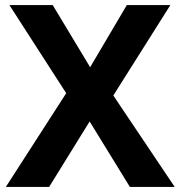

<svg xmlns="http://www.w3.org/2000/svg" viewBox="-20 -734 710 754"><path d="M666 0H490L332 -257L173 0H3L240 -368L17 -714H187L334 -470L478 -714H649L425 -359Z"/></svg>

Font: Noto Sans Meetei Mayek
Style: Bold
Weight: 700
Designer: Monotype Design Team and Neelakash Kshetrimayum
Foundry: Monotype Imaging Inc.
Version: Version 2.002; ttfautohint (v1.8.4.7-5d5b)